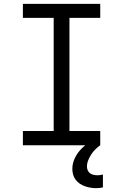

<svg xmlns="http://www.w3.org/2000/svg" viewBox="-20 -755 640 998"><path d="M99 0V-74H259V-662H99V-735H501V-662H341V-74H501V0ZM480 223Q465 223 450 220.5Q435 218 421 213Q407 208 394.5 199.5Q382 191 373 179Q364 167 360 152.5Q356 138 356 123Q356 94 369 67Q382 40 402.5 19Q423 -2 448 -17.5Q473 -33 501 -43V0Q487 10 475 22Q463 34 454 48Q445 62 438.5 78Q432 94 432 111Q432 121 436 130.5Q440 140 448.5 146Q457 152 467 154Q477 156 487 156Q494 156 501 155Q508 154 515 152V219Q507 221 498 222Q489 223 480 223Z"/></svg>

Font: Iosevka HT Extended
Style: Regular
Weight: 400
Width: 7
Monospace: yes
Designer: Belleve Invis
Foundry: Belleve Invis
Version: Version 32.3.0; ttfautohint (v1.8.4)